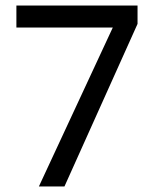

<svg xmlns="http://www.w3.org/2000/svg" viewBox="-20 -671 560 691"><path d="M120 0 386 -572H39V-651H475V-585L212 0Z"/></svg>

Font: Noto Sans Telugu SemiCondensed
Style: Regular
Weight: 400
Width: 4
Designer: Jelle Bosma - Monotype Design Team
Foundry: Monotype Imaging Inc.
Version: Version 2.005; ttfautohint (v1.8.4.7-5d5b)